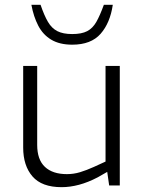

<svg xmlns="http://www.w3.org/2000/svg" viewBox="-20 -768 601 795"><path d="M235 7Q153 7 114.5 -37.5Q76 -82 76 -157V-495H134V-168Q134 -107 166 -77Q198 -47 257 -47Q285 -47 311.5 -55Q338 -63 369 -77L417 -99V-495H476V0H432L422 -70L434 -62L385 -34Q345 -13 307.5 -3Q270 7 235 7ZM279 -583Q227 -583 192.5 -603.5Q158 -624 138.5 -661.5Q119 -699 110 -748H148Q163 -704 178.5 -677.5Q194 -651 217.5 -639Q241 -627 279 -627Q318 -627 341 -639Q364 -651 379 -677.5Q394 -704 410 -748H447Q436 -673 396.5 -628Q357 -583 279 -583Z"/></svg>

Font: REM ExtraLight
Style: Regular
Weight: 250
Designer: Octavio Pardo
Foundry: Ashler Design
Version: Version 1.005;gftools[0.9.28]